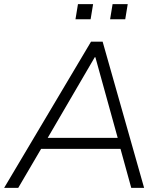

<svg xmlns="http://www.w3.org/2000/svg" viewBox="-34 -906 782 926"><path d="M-14 0 405 -705H461L661 0H599L543 -203L571 -188H137L173 -203L54 0ZM423 -630 189 -229 168 -241H556L537 -229L426 -630ZM497 -813 509 -886H582L570 -813ZM330 -813 342 -886H415L403 -813Z"/></svg>

Font: Mulish ExtraLight Light
Style: Italic
Weight: 300
Italic angle: -9°
Version: Version 3.603